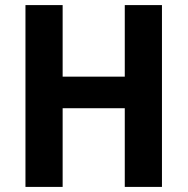

<svg xmlns="http://www.w3.org/2000/svg" viewBox="-20 -734 737 754"><path d="M616 0V-714H470V-433H226V-714H80V0H226V-309H470V0Z"/></svg>

Font: Noto Sans Arabic UI SmCn
Style: Bold
Weight: 700
Width: 4
Designer: Monotype Design Team, Nadine Chahine and Nizar Qandah
Foundry: Monotype Imaging Inc.
Version: Version 2.010